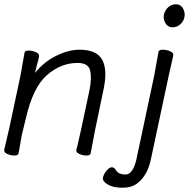

<svg xmlns="http://www.w3.org/2000/svg" viewBox="-43 -718 918 900"><path d="M782.5 -698Q804 -698 815 -678Q826 -658 821.5 -637.5Q817 -617 801.5 -603.5Q786 -590 765 -590Q744 -590 732.5 -609.5Q721 -629 725.5 -649.5Q730 -670 745.5 -684Q761 -698 782.5 -698ZM769 -457 748 -364 664 30Q648 105 601 141Q575 162 531 162Q487 162 461.5 146.5Q436 131 439.5 114.5Q443 98 456.5 82Q470 66 481 66Q492 66 500 79Q512 100 546 100Q563 100 576 81Q589 62 596 31L680 -364L700 -475Q702 -485 720 -485Q738 -485 755 -477.5Q772 -470 769 -457ZM402 -105 382 1Q380 11 362.5 11Q345 11 328.5 3.5Q312 -4 315 -16V-17Q318 -25 322 -44L338 -115L376 -293Q388 -352 379.5 -387.5Q371 -423 321 -423Q242 -423 176.5 -365.5Q111 -308 78 -162Q70 -129 64 -105L60 -89Q54 -59 44 1Q42 11 24.5 11Q7 11 -9.5 3.5Q-26 -4 -23 -17L0 -115L53 -364L72 -471Q74 -481 91.5 -481Q109 -481 125.5 -473.5Q142 -466 140 -453L137 -439Q129 -411 121 -376Q164 -429 221.5 -457Q279 -485 330 -485Q422 -485 443 -422Q459 -376 442 -297Z"/></svg>

Font: LXGW Bright GB
Style: Italic
Weight: 400
Italic angle: -12°
Designer: Christian Thalmann (Catharsis Fonts)
Foundry: LXGW / Christian Thalmann (Catharsis Fonts) / Fontworks Inc.
Version: Version 5.510